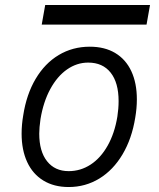

<svg xmlns="http://www.w3.org/2000/svg" viewBox="-20 -748 640 773"><path d="M67 -210Q67 -246 73.5 -283.5Q86.5 -368 123.5 -430.5Q160.5 -493 216.5 -526.5Q272.5 -560 341.5 -560Q401.5 -560 444 -534.5Q486.5 -509 508.8 -461.2Q531 -413.5 531 -348Q531 -312 524.5 -274.5Q511 -190 473.5 -126.8Q436 -63.5 380 -29.2Q324 5 256.5 5Q197.5 5 154.8 -21Q112 -47 89.5 -95.5Q67 -144 67 -210ZM452.5 -278.5Q457.5 -310.5 457.5 -341Q457.5 -415 425.5 -455.5Q393.5 -496 335 -496Q289.5 -496 250 -468.5Q210.5 -441 182.5 -389.5Q154.5 -338 143 -268.5Q138 -233.5 138 -210Q138 -138.5 169.5 -98.8Q201 -59 256.5 -59Q304.5 -59 345 -85.5Q385.5 -112 413.5 -161.8Q441.5 -211.5 452.5 -278.5ZM162 -728H584L570 -649H148Z"/></svg>

Font: JuliaMono Light
Style: Italic
Weight: 300
Italic angle: -9°
Monospace: yes
Designer: cormullion
Foundry: corm
Version: Version 0.054; ttfautohint (v1.8.4)